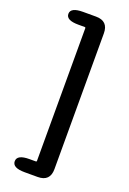

<svg xmlns="http://www.w3.org/2000/svg" viewBox="-181 -864 740 1098"><g transform="rotate(20 189.0 -315.0)"><path d="M123 173Q48 173 48 133Q48 93 123 93H162Q167 93 167 88V-720Q167 -725 162 -725H123Q48 -725 48 -764Q48 -803 123 -803H202Q277 -803 277 -728V98Q277 173 202 173Z"/></g></svg>

Font: Resource Han Rounded KR
Style: Bold
Weight: 700
Designer: Cyano Hao (round all glyphs); Ryoko NISHIZUKA 西塚涼子 (kana, bopomofo & ideographs); Paul D. Hunt (Latin, Greek & Cyrillic)
Foundry: Cyano Hao
Version: 0.990